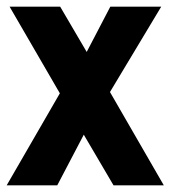

<svg xmlns="http://www.w3.org/2000/svg" viewBox="-28 -550 515 580"><path d="M225.1 -143.1 145 9.8H-7.8L152.8 -268.1L1 -529.8H153.8L233.9 -393.1L305.2 -529.8H459L304.2 -272L466.8 9.8H314.9Z"/></svg>

Font: D-DIN-PRO Heavy
Style: Bold
Weight: 900
Designer: Charles Nix
Foundry: CyberFei
Version: Version 1.000;hotconv 1.0.109;makeotfexe 2.5.65596